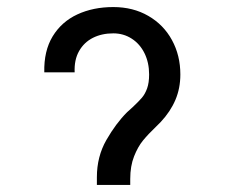

<svg xmlns="http://www.w3.org/2000/svg" viewBox="-20 -523 640 544"><path d="M340 -205 356 -219.5Q373 -235.5 382 -246Q391 -256.5 396.8 -272.5Q402.5 -288.5 402.5 -312Q402.5 -345.5 389.5 -372Q376.5 -398.5 353.2 -413.5Q330 -428.5 301 -428.5Q268.5 -428.5 243.2 -415.8Q218 -403 204 -378.2Q190 -353.5 191.5 -318H105.5Q104 -378.5 129.2 -420Q154.5 -461.5 199.2 -482.2Q244 -503 301 -503Q357 -503 400.2 -478Q443.5 -453 467.2 -409.5Q491 -366 491 -312Q491 -273 477 -240Q463 -207 435.5 -177.5L422.5 -164.5Q400 -143 385.2 -125Q370.5 -107 359.8 -79.8Q349 -52.5 349 -16V1H254.5V-21Q254.5 -79.5 281.5 -126.5Q308.5 -173.5 340 -205Z"/></svg>

Font: JuliaMono SemiBold
Style: Regular
Weight: 600
Monospace: yes
Designer: cormullion
Foundry: corm
Version: Version 0.055; ttfautohint (v1.8.4)